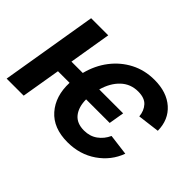

<svg xmlns="http://www.w3.org/2000/svg" viewBox="-110 -783 1023 1023"><g transform="rotate(45 402.0 -271.5)"><path d="M569.3 -308.1 554.7 -221.2H377Q377.4 -163.6 404.5 -129.6Q431.6 -95.7 486.3 -95.7Q530.3 -95.7 562 -118.7Q593.8 -141.6 610.8 -179.2L729.5 -164.1Q701.2 -86.4 631.1 -37.8Q561 10.7 468.3 10.7Q361.3 10.7 304.9 -53.5Q248.5 -117.7 252.4 -221.2H165L127.9 0H-0.5L90.3 -545.9H219.2L179.7 -308.1H265.1Q283.7 -380.9 325.9 -435.8Q368.2 -490.7 428.2 -521.7Q488.3 -552.7 561.5 -552.7Q654.3 -552.7 709.5 -503.9Q764.6 -455.1 765.6 -373L641.6 -357.4Q638.2 -396.5 615.2 -421.9Q592.3 -447.3 543.9 -447.3Q486.8 -447.3 447 -409.7Q407.2 -372.1 389.2 -308.1Z"/></g></svg>

Font: Inter Display Semi Bold
Style: Italic
Weight: 600
Italic angle: -9.39999°
Designer: Rasmus Andersson
Foundry: rsms
Version: Version 4.000;git-4fc901f